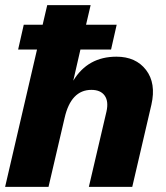

<svg xmlns="http://www.w3.org/2000/svg" viewBox="-20 -732 651 752"><path d="M436 -510Q512 -510 552 -458Q592 -406 573 -322L498 0H328L397 -295Q406 -335 390 -357.5Q374 -380 338 -380Q258 -380 233 -270L170 0H0L125 -538H51L73 -635H147L165 -712H335L317 -635H437L415 -538H295L267 -416Q324 -510 436 -510Z"/></svg>

Font: Elaine Sans
Style: Bold Italic
Weight: 700
Italic angle: -13°
Designer: Wei Huang
Foundry: Wei Huang
Version: Version 2.001;December 24, 2019;FontCreator 12.0.0.2547 64-b